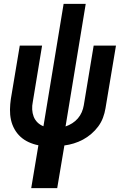

<svg xmlns="http://www.w3.org/2000/svg" viewBox="-20 -755 640 990"><path d="M141 215 178 -6Q152 -11 128 -22Q104 -33 85.5 -50Q67 -67 54.5 -89.5Q42 -112 36.5 -137.5Q31 -163 31.5 -190.5Q32 -218 36 -245L82 -520H197L149 -229Q145 -210 146 -190.5Q147 -171 153.5 -154Q160 -137 173 -124Q186 -111 204 -104L308 -735H422L318 -103Q336 -109 352.5 -119.5Q369 -130 381.5 -144.5Q394 -159 401.5 -176.5Q409 -194 412 -212L463 -520H578L524 -197Q520 -172 511 -148Q502 -124 486.5 -103Q471 -82 450.5 -64.5Q430 -47 407.5 -35Q385 -23 360.5 -15.5Q336 -8 312 -5L275 215Z"/></svg>

Font: Iosevka Extrabold Extended
Style: Italic
Weight: 800
Width: 7
Italic angle: -9°
Monospace: yes
Designer: Belleve Invis
Foundry: Belleve Invis
Version: Version 32.5.0; ttfautohint (v1.8.4)